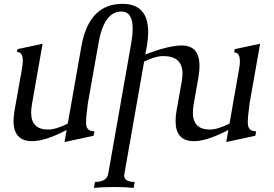

<svg xmlns="http://www.w3.org/2000/svg" viewBox="-20 -710 1390 975"><path d="M658.7 244.1Q618.7 239.7 559.6 239.7Q500.5 239.7 457 244.1L462.4 213.9Q522.5 213.9 529.8 171.4L646.5 -491.2Q653.8 -533.7 653.8 -564.9Q653.8 -651.4 596.2 -651.4Q508.3 -651.4 480.5 -491.7L426.3 -186Q417 -119.6 417 -87.9Q417 -64.5 427 -54Q437 -43.5 459.5 -43L455.1 -20.5L307.6 11.2L318.4 -49.8Q209.5 6.8 143.6 6.8Q48.8 6.8 48.8 -95.7Q48.8 -119.1 53.7 -147.9L91.8 -361.8Q95.7 -384.8 95.7 -401.9Q95.7 -445.8 66.4 -445.8L68.8 -460.4L196.3 -487.8L142.1 -179.7Q138.2 -157.2 138.2 -138.7Q138.2 -52.2 224.1 -52.2Q264.2 -52.2 324.2 -82.5L393.1 -473.6Q431.2 -690.4 601.6 -690.4Q732.4 -690.4 732.4 -547.4Q732.4 -517.1 726.6 -480.5L717.8 -433.1Q835.9 -479 903.3 -479Q993.2 -479 993.2 -375Q993.2 -350.1 987.8 -318.4L963.4 -179.7Q959.5 -157.2 959.5 -138.7Q959.5 -52.2 1045.4 -52.2Q1085.4 -52.2 1145.5 -82.5L1193.8 -357.9Q1198.2 -381.3 1198.2 -398.4Q1198.2 -443.4 1169.4 -443.8L1171.9 -460.4L1300.8 -487.8L1247.6 -186Q1238.3 -119.6 1238.3 -87.9Q1238.3 -64.5 1248.3 -54Q1258.3 -43.5 1280.8 -43L1276.4 -20.5L1128.9 11.2L1139.6 -49.8Q1030.8 6.8 964.8 6.8Q871.6 6.8 871.6 -95.2Q871.6 -118.7 876.5 -147.9L903.3 -298.8Q906.7 -319.3 906.7 -336.4Q906.7 -425.3 808.6 -425.3Q769.5 -425.3 711.9 -397.5Q611.3 171.4 610.4 180.2Q610.4 213.9 664.1 213.9Z"/></svg>

Font: Kelvinch
Style: Italic
Weight: 400
Italic angle: -10°
Designer: Paul James Miller
Foundry: High-Logic / Made with FontCreator
Version: Version 3.40;July 22, 2017;FontCreator 11.0.0.2388 64-bit